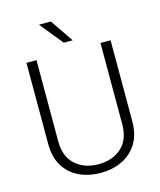

<svg xmlns="http://www.w3.org/2000/svg" viewBox="-132 -998 921 1102"><g transform="rotate(-15 329.0 -447.0)"><path d="M519.5 -710.9H579.6V-229.5Q579.6 -149.9 545.9 -96.7Q512.2 -43.5 455.6 -16.8Q398.9 9.8 329.6 9.8Q258.8 9.8 202.1 -16.8Q145.5 -43.5 112.5 -96.7Q79.6 -149.9 79.6 -229.5V-710.9H139.2V-229.5Q139.2 -136.7 193.1 -89.1Q247.1 -41.5 329.6 -41.5Q412.6 -41.5 466.1 -89.1Q519.5 -136.7 519.5 -229.5ZM276.4 -903.8 369.6 -767.1H316.4L205.6 -903.8Z"/></g></svg>

Font: Vazirmatn FD ExtraLight
Style: Regular
Weight: 200
Designer: Saber Rastikerdar
Foundry: Saber Rastikerdar
Version: Version 33.003